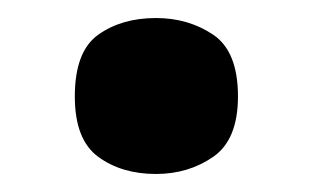

<svg xmlns="http://www.w3.org/2000/svg" viewBox="-20 -461 347 213"><path d="M153 -268Q115 -268 89 -287Q63 -306 63 -354Q63 -404 89 -422.5Q115 -441 153 -441Q189 -441 216.5 -422.5Q244 -404 244 -354Q244 -306 216.5 -287Q189 -268 153 -268Z"/></svg>

Font: Noto Serif Armenian SemiCondensed Black
Style: Regular
Weight: 900
Width: 4
Designer: Monotype Design Team
Foundry: Monotype Imaging Inc.
Version: Version 2.008; ttfautohint (v1.8.4.7-5d5b)